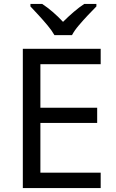

<svg xmlns="http://www.w3.org/2000/svg" viewBox="-20 -964 596 984"><path d="M496 0H97V-714H496V-635H187V-412H478V-334H187V-79H496ZM259 -784Q246 -807 224 -833.5Q202 -860 178 -886Q154 -912 136 -931V-944H196Q222 -927 250 -903Q278 -879 303 -852Q330 -879 358 -903Q386 -927 412 -944H474V-931Q455 -912 430.5 -886Q406 -860 383.5 -833.5Q361 -807 349 -784Z"/></svg>

Font: Noto Sans Takri
Style: Regular
Weight: 400
Designer: Monotype Design Team
Foundry: Monotype Imaging Inc.
Version: Version 2.003; ttfautohint (v1.8.4.7-5d5b)